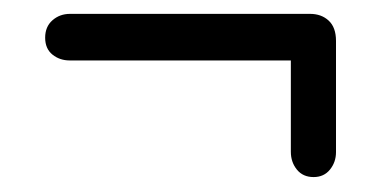

<svg xmlns="http://www.w3.org/2000/svg" viewBox="-20 -448 540 270"><path d="M43.5 -395Q43.5 -410.5 53.8 -419.5Q64 -428.5 78.5 -428.5H416Q432 -428.5 442.2 -419Q452.5 -409.5 452.5 -390.5V-234Q452.5 -220 444 -209.5Q435.5 -199 421 -199Q406 -199 397.5 -209.5Q389 -220 389 -234.5V-363H78Q64 -363 53.8 -371.2Q43.5 -379.5 43.5 -395Z"/></svg>

Font: Fraunces 144pt Soft Black
Style: Regular
Weight: 900
Version: Version 1.000;[b76b70a41]